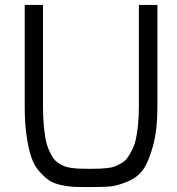

<svg xmlns="http://www.w3.org/2000/svg" viewBox="-20 -752 717 777"><path d="M80 -320V-732H154V-320Q154 -280 157 -247Q160 -214 164.5 -189.5Q169 -165 177.5 -146Q186 -127 194 -114.5Q202 -102 215.5 -93Q229 -84 240 -79.5Q251 -75 269 -72.5Q287 -70 300.5 -69.5Q314 -69 336 -69Q338 -69 340.5 -69Q343 -69 346 -69Q349 -69 351 -69Q372 -69 384 -69.5Q396 -70 415 -72Q434 -74 445 -78.5Q456 -83 471 -91.5Q486 -100 495 -112.5Q504 -125 514 -144Q524 -163 529.5 -187.5Q535 -212 538.5 -245.5Q542 -279 542 -320V-732H617V-320Q617 -227 599.5 -162.5Q582 -98 559.5 -66Q537 -34 495.5 -17Q454 0 427 2.5Q400 5 351 5Q349 5 346.5 5Q344 5 342 5Q340 5 337 5Q334 5 332 5Q298 5 277 4Q256 3 226 -3.5Q196 -10 178 -22.5Q160 -35 139 -58.5Q118 -82 106.5 -116.5Q95 -151 87.5 -202.5Q80 -254 80 -320Z"/></svg>

Font: Mina
Style: Regular
Weight: 400
Version: Version 1.000